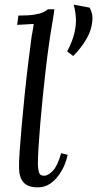

<svg xmlns="http://www.w3.org/2000/svg" viewBox="-20 -795 418 826"><path d="M214 -755Q211 -730 205.5 -699Q200 -668 195.5 -638Q191 -608 188 -585Q182 -543 176 -489.5Q170 -436 164 -378.5Q158 -321 153.5 -266Q149 -211 146 -165.5Q143 -120 143 -91Q143 -72 147 -55.5Q151 -39 170 -39Q187 -39 207.5 -60.5Q228 -82 243 -136L271 -129Q268 -112 258.5 -88Q249 -64 233 -41.5Q217 -19 194.5 -4Q172 11 142 11Q101 11 82 -9.5Q63 -30 62 -70Q61 -95 64.5 -144Q68 -193 73.5 -255.5Q79 -318 86 -386.5Q93 -455 101 -520Q109 -585 116 -638Q121 -665 122.5 -673.5Q124 -682 125 -692Q107 -691 89.5 -690Q72 -689 54 -688L59 -728Q103 -728 127.5 -732Q152 -736 165 -742Q178 -748 186 -755ZM295 -554 269 -574Q291 -616 299.5 -650.5Q308 -685 306.5 -715.5Q305 -746 297 -775L366 -762Q374 -745 376.5 -732.5Q379 -720 377 -702Q373 -662 350 -624Q327 -586 295 -554Z"/></svg>

Font: Lora
Style: Italic
Weight: 400
Italic angle: -3°
Designer: Olga Karpushina, Alexei Vanyashin (Cyrillic)
Foundry: Cyreal
Version: Version 3.008